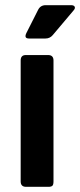

<svg xmlns="http://www.w3.org/2000/svg" viewBox="-20 -723 310 743"><path d="M157 -703H255Q266 -703 269 -697Q272 -691 265 -683L184 -587Q173 -574 156 -574H92Q72 -574 82 -595L127 -684Q136 -703 157 -703ZM60 -21V-489Q60 -510 80 -510H166Q187 -510 187 -489V-21Q187 -8 182.5 -4Q178 0 167 0H81Q60 0 60 -21Z"/></svg>

Font: Rajdhani
Style: Bold
Weight: 700
Designer: Satya Rajpurohit, Jyotish Sonowal
Foundry: Indian Type Foundry
Version: Version 1.201 February 1, 2022